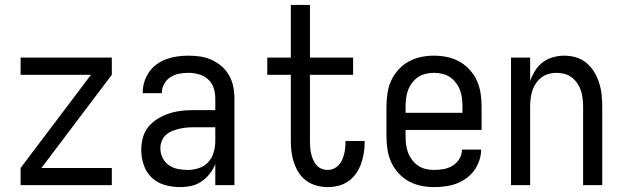

<svg xmlns="http://www.w3.org/2000/svg" viewBox="-20 -755 2540 783"><path d="M64 0V-70L351 -450H64V-520H436V-450L149 -70H436V0Z M714 8Q683 8 652.5 -0.5Q622 -9 599.5 -30Q577 -51 566.5 -81.5Q556 -112 556 -143Q556 -168 562.5 -193Q569 -218 585 -237.5Q601 -257 623 -270.5Q645 -284 669 -292Q693 -300 718 -303Q743 -306 769 -306H858V-355Q858 -376 851 -397Q844 -418 828 -432Q812 -446 791 -452Q770 -458 749 -458Q730 -458 711 -454.5Q692 -451 675.5 -440.5Q659 -430 649.5 -413Q640 -396 640 -377V-375H562V-378Q562 -401 569 -422.5Q576 -444 589 -462.5Q602 -481 620.5 -494Q639 -507 660.5 -514.5Q682 -522 704 -525Q726 -528 749 -528Q773 -528 797 -524.5Q821 -521 843 -511Q865 -501 883.5 -485Q902 -469 914 -448Q926 -427 931 -403Q936 -379 936 -355V0H858V-86Q850 -65 835.5 -46.5Q821 -28 802 -15Q783 -2 760 3Q737 8 714 8ZM746 -62Q769 -62 791.5 -69.5Q814 -77 829.5 -94Q845 -111 851.5 -134Q858 -157 858 -180V-236H769Q754 -236 739 -234.5Q724 -233 709.5 -229.5Q695 -226 681 -220Q667 -214 656 -204Q645 -194 639.5 -179.5Q634 -165 634 -150Q634 -130 643 -111.5Q652 -93 668.5 -81.5Q685 -70 705 -66Q725 -62 746 -62Z M1316 8Q1294 8 1271.5 2Q1249 -4 1230.5 -17Q1212 -30 1199.5 -49Q1187 -68 1179.5 -89.5Q1172 -111 1169 -133.5Q1166 -156 1166 -179V-450H1070V-520H1166V-735H1244V-520H1420V-450H1244V-179Q1244 -166 1245 -153Q1246 -140 1249 -127.5Q1252 -115 1257 -103.5Q1262 -92 1270.5 -82Q1279 -72 1291 -67Q1303 -62 1316 -62Q1329 -62 1340.5 -67Q1352 -72 1360.5 -81Q1369 -90 1374.5 -101.5Q1380 -113 1383 -125Q1386 -137 1387.5 -149.5Q1389 -162 1389 -174V-180H1467V-171Q1467 -149 1463 -127Q1459 -105 1451.5 -84.5Q1444 -64 1431 -46Q1418 -28 1400 -15.5Q1382 -3 1360 2.5Q1338 8 1316 8Z M1750 8Q1723 8 1696.5 2.5Q1670 -3 1646.5 -16Q1623 -29 1604.5 -49.5Q1586 -70 1575 -94.5Q1564 -119 1560 -146Q1556 -173 1556 -200V-320Q1556 -347 1560 -374Q1564 -401 1575 -425.5Q1586 -450 1604.5 -470.5Q1623 -491 1646.5 -504Q1670 -517 1696.5 -522.5Q1723 -528 1750 -528Q1777 -528 1803.5 -522.5Q1830 -517 1853.5 -504Q1877 -491 1895.5 -470.5Q1914 -450 1925 -425.5Q1936 -401 1940 -374Q1944 -347 1944 -320V-225H1634V-200Q1634 -183 1636 -166Q1638 -149 1644 -133Q1650 -117 1660.5 -103Q1671 -89 1685 -79.5Q1699 -70 1716 -66Q1733 -62 1750 -62Q1770 -62 1789.5 -65.5Q1809 -69 1826 -79.5Q1843 -90 1853.5 -107.5Q1864 -125 1864 -145H1942Q1942 -122 1934.5 -100Q1927 -78 1913.5 -59.5Q1900 -41 1881 -27.5Q1862 -14 1840.5 -6Q1819 2 1796 5Q1773 8 1750 8ZM1866 -295V-320Q1866 -337 1864 -354Q1862 -371 1856 -387Q1850 -403 1839.5 -417Q1829 -431 1815 -440.5Q1801 -450 1784 -454Q1767 -458 1750 -458Q1733 -458 1716 -454Q1699 -450 1685 -440.5Q1671 -431 1660.5 -417Q1650 -403 1644 -387Q1638 -371 1636 -354Q1634 -337 1634 -320V-295Z M2064 0V-520H2142V-425Q2150 -447 2162.5 -467Q2175 -487 2193.5 -501Q2212 -515 2235 -521.5Q2258 -528 2281 -528Q2306 -528 2329.5 -521Q2353 -514 2372 -498Q2391 -482 2403.5 -461Q2416 -440 2423.5 -416.5Q2431 -393 2433.5 -368.5Q2436 -344 2436 -320V0H2358V-320Q2358 -337 2356 -353.5Q2354 -370 2349 -385.5Q2344 -401 2334.5 -415Q2325 -429 2312 -439Q2299 -449 2283 -453.5Q2267 -458 2250 -458Q2233 -458 2217 -453.5Q2201 -449 2188 -439Q2175 -429 2165.5 -415Q2156 -401 2151 -385.5Q2146 -370 2144 -353.5Q2142 -337 2142 -320V0Z"/></svg>

Font: Iosevka Fixed
Style: Regular
Weight: 400
Monospace: yes
Designer: Belleve Invis
Foundry: Belleve Invis
Version: Version 33.2.4